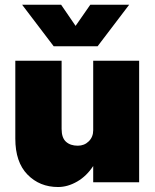

<svg xmlns="http://www.w3.org/2000/svg" viewBox="-20 -750 636 790"><path d="M381.5 -559.5H201L71 -730.5H231.5L291 -643.5L351.5 -730.5H511.5ZM233.5 -219.5Q233.5 -183 251.5 -166.8Q269.5 -150.5 300 -150.5Q327 -150.5 345.2 -168.5Q363.5 -186.5 363.5 -214V-500H552.5V0H363.5V-67Q336.5 -25.5 297.5 -3Q258.5 19.5 219 19.5Q143 19.5 93 -31.8Q43 -83 43 -179.5V-500H233.5Z"/></svg>

Font: Overused Grotesk Black
Style: Regular
Weight: 900
Version: Version 0.004